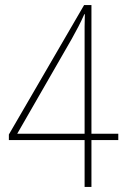

<svg xmlns="http://www.w3.org/2000/svg" viewBox="-20 -738 497 758"><path d="M447 -210H341V-718H312L15 -207V-185H314V0H341V-185H447ZM48 -210 263 -584Q278 -611 289.5 -633Q301 -655 313 -682H315Q314 -654 314 -633Q314 -612 314 -571V-210Z"/></svg>

Font: Noto Sans Display SemiCondensed Thin
Style: Regular
Weight: 250
Width: 4
Designer: Monotype Design team
Foundry: Monotype Imaging Inc.
Version: 1.000